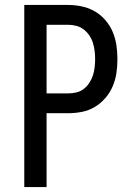

<svg xmlns="http://www.w3.org/2000/svg" viewBox="-20 -755 540 775"><path d="M78 0V-735H255Q283 -735 311 -729Q339 -723 363 -709Q387 -695 405.5 -673.5Q424 -652 435 -626Q446 -600 450 -572Q454 -544 454 -516Q454 -488 450 -460.5Q446 -433 435 -407Q424 -381 405.5 -359.5Q387 -338 363 -323.5Q339 -309 311 -303.5Q283 -298 255 -298H168V0ZM168 -378H255Q272 -378 288.5 -382Q305 -386 318 -396Q331 -406 340.5 -420.5Q350 -435 355 -450.5Q360 -466 362 -483Q364 -500 364 -516Q364 -533 362 -549.5Q360 -566 355 -582Q350 -598 340.5 -612Q331 -626 318 -636Q305 -646 288.5 -650.5Q272 -655 255 -655H168Z"/></svg>

Font: Iosevka SS04 Medium
Style: Regular
Weight: 500
Monospace: yes
Designer: Belleve Invis
Foundry: Belleve Invis
Version: Version 19.0.0; ttfautohint (v1.8.4)